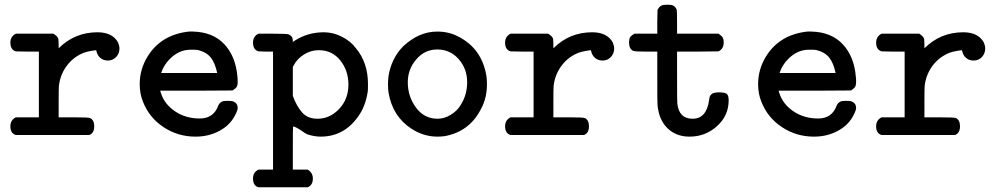

<svg xmlns="http://www.w3.org/2000/svg" viewBox="-20 -574 4240 815"><path d="M207 -431Q209 -430 212.5 -427Q216 -424 217 -423.5Q218 -423 220.5 -420.5Q223 -418 224 -416.5Q225 -415 226.5 -412Q228 -409 228 -405.5Q228 -402 228.5 -397.5Q229 -393 229 -387V-369Q297 -437 394 -437Q457 -437 481 -394Q487 -380 487 -368Q487 -347 473 -332Q459 -317 438 -317Q419 -317 406 -328Q393 -339 389 -358L388 -361Q345 -356 324 -345Q285 -326 260 -290Q235 -254 230 -209Q229 -203 229 -138V-76H293Q356 -76 362 -73Q380 -65 380 -38Q380 -9 359 -1H47Q24 -8 24 -38Q24 -64 47 -76H145V-355H96L47 -356Q24 -363 24 -393Q24 -419 47 -431Z M773 -439 783 -440Q793 -440 799 -440Q884 -438 932.5 -386Q981 -334 988 -247Q989 -240 989 -228Q989 -211 984 -204Q979 -197 967 -190L813 -189H660L663 -179Q678 -132 723 -101.5Q768 -71 828 -71Q887 -71 907 -127Q912 -138 923 -143Q929 -146 947 -146Q965 -146 971 -143Q989 -135 989 -116Q989 -106 978 -85Q957 -43 911.5 -18.5Q866 6 810 6Q735 6 674 -34.5Q613 -75 587 -142Q573 -176 573 -217Q573 -279 606 -333.5Q639 -388 695 -416Q730 -433 773 -439ZM902 -264Q893 -307 874.5 -330Q856 -353 819 -362Q813 -363 789 -363Q740 -363 701 -324Q675 -298 664 -264Z M1054 -393Q1054 -420 1077 -431H1139Q1199 -431 1205 -428Q1223 -421 1223 -401V-396L1232 -402Q1287 -437 1355 -437Q1395 -437 1432.5 -417.5Q1470 -398 1491 -369Q1542 -308 1542 -217Q1542 -189 1541 -185Q1531 -121 1500 -79Q1440 6 1341 6Q1314 6 1284 -4Q1279 -6 1256 -21.5Q1233 -37 1224 -37Q1223 -37 1223 54V146H1286Q1308 159 1308 184Q1308 212 1286 221H1077Q1054 214 1054 184Q1054 157 1077 146H1139V-355H1108L1077 -356Q1054 -363 1054 -393ZM1459 -215Q1459 -274 1424.5 -317.5Q1390 -361 1333 -361Q1299 -361 1270 -342.5Q1241 -324 1227 -297L1223 -290V-167Q1239 -123 1262.5 -96.5Q1286 -70 1328 -70Q1380 -70 1419.5 -111.5Q1459 -153 1459 -215Z M1691 -377Q1758 -440 1836 -440Q1885 -440 1925 -419Q2026 -368 2045 -250Q2047 -234 2047 -216Q2047 -158 2022 -112Q1973 -15 1867 4Q1851 6 1837 6Q1778 6 1726 -28Q1646 -80 1629 -182Q1627 -198 1627 -216Q1627 -234 1629 -250Q1641 -326 1691 -377ZM1963 -225Q1963 -282 1927 -323Q1891 -364 1836 -364Q1783 -364 1747 -322Q1711 -280 1711 -225Q1711 -164 1746 -117Q1781 -70 1837 -70Q1866 -70 1893 -86.5Q1920 -103 1934 -126Q1963 -170 1963 -225Z M2307 -431Q2309 -430 2312.5 -427Q2316 -424 2317 -423.5Q2318 -423 2320.5 -420.5Q2323 -418 2324 -416.5Q2325 -415 2326.5 -412Q2328 -409 2328 -405.5Q2328 -402 2328.5 -397.5Q2329 -393 2329 -387V-369Q2397 -437 2494 -437Q2557 -437 2581 -394Q2587 -380 2587 -368Q2587 -347 2573 -332Q2559 -317 2538 -317Q2519 -317 2506 -328Q2493 -339 2489 -358L2488 -361Q2445 -356 2424 -345Q2385 -326 2360 -290Q2335 -254 2330 -209Q2329 -203 2329 -138V-76H2393Q2456 -76 2462 -73Q2480 -65 2480 -38Q2480 -9 2459 -1H2147Q2124 -8 2124 -38Q2124 -64 2147 -76H2245V-355H2196L2147 -356Q2124 -363 2124 -393Q2124 -419 2147 -431Z M3032 -182Q3057 -182 3065 -175.5Q3073 -169 3073 -148Q3073 -83 3023.5 -38.5Q2974 6 2907 6Q2849 6 2812 -31Q2777 -66 2771 -128Q2770 -134 2770 -247V-355H2721Q2674 -355 2668 -358Q2650 -366 2650 -395Q2651 -412 2655.5 -417.5Q2660 -423 2673 -431H2770V-481L2771 -532Q2778 -545 2786 -549.5Q2794 -554 2814 -554Q2830 -554 2836 -551Q2847 -546 2852 -534Q2854 -529 2854 -480V-431H3030Q3031 -430 3034.5 -427.5Q3038 -425 3039 -424Q3040 -423 3042.5 -421Q3045 -419 3046 -417.5Q3047 -416 3048.5 -413Q3050 -410 3050.5 -407.5Q3051 -405 3051.5 -401Q3052 -397 3052 -393Q3052 -367 3030 -356L2942 -355H2854V-249Q2854 -140 2855 -135Q2862 -70 2920 -70Q2979 -70 2990 -149Q2991 -167 3000 -174Q3008 -182 3032 -182Z M3398 -439 3408 -440Q3418 -440 3424 -440Q3509 -438 3557.5 -386Q3606 -334 3613 -247Q3614 -240 3614 -228Q3614 -211 3609 -204Q3604 -197 3592 -190L3438 -189H3285L3288 -179Q3303 -132 3348 -101.5Q3393 -71 3453 -71Q3512 -71 3532 -127Q3537 -138 3548 -143Q3554 -146 3572 -146Q3590 -146 3596 -143Q3614 -135 3614 -116Q3614 -106 3603 -85Q3582 -43 3536.5 -18.5Q3491 6 3435 6Q3360 6 3299 -34.5Q3238 -75 3212 -142Q3198 -176 3198 -217Q3198 -279 3231 -333.5Q3264 -388 3320 -416Q3355 -433 3398 -439ZM3527 -264Q3518 -307 3499.5 -330Q3481 -353 3444 -362Q3438 -363 3414 -363Q3365 -363 3326 -324Q3300 -298 3289 -264Z M3882 -431Q3884 -430 3887.5 -427Q3891 -424 3892 -423.5Q3893 -423 3895.5 -420.5Q3898 -418 3899 -416.5Q3900 -415 3901.5 -412Q3903 -409 3903 -405.5Q3903 -402 3903.5 -397.5Q3904 -393 3904 -387V-369Q3972 -437 4069 -437Q4132 -437 4156 -394Q4162 -380 4162 -368Q4162 -347 4148 -332Q4134 -317 4113 -317Q4094 -317 4081 -328Q4068 -339 4064 -358L4063 -361Q4020 -356 3999 -345Q3960 -326 3935 -290Q3910 -254 3905 -209Q3904 -203 3904 -138V-76H3968Q4031 -76 4037 -73Q4055 -65 4055 -38Q4055 -9 4034 -1H3722Q3699 -8 3699 -38Q3699 -64 3722 -76H3820V-355H3771L3722 -356Q3699 -363 3699 -393Q3699 -419 3722 -431Z"/></svg>

Font: MathJax_Typewriter
Style: Regular
Weight: 400
Version: Version 1.1